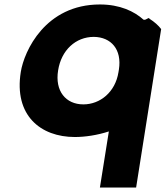

<svg xmlns="http://www.w3.org/2000/svg" viewBox="-20 -603 741 859"><path d="M73 -281C42 -87 161 10 315 10C360 10 415 2 467 -15L427 236H589L701 -473C689 -489 671 -505 649 -519C645 -529 635 -511 622 -515C581 -552 517 -583 427 -583C183 -583 88 -375 73 -281ZM240 -288C254 -378 318 -438 400 -438C477 -437 526 -382 512 -292L510 -280C496 -191 428 -136 353 -136C274 -136 225 -196 240 -288Z"/></svg>

Font: Rabbid Highway Sign IV
Style: BdObl
Weight: 400
Foundry: Cannot Into Space Fonts
Version: Version 0.277